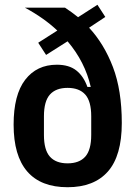

<svg xmlns="http://www.w3.org/2000/svg" viewBox="-20 -772 573 804"><path d="M421 -701 353 -656Q416 -588 453 -491Q490 -394 490 -257Q490 -120 432 -54Q374 12 263 12Q151 12 94 -54Q37 -120 37 -250Q37 -375 85.5 -438Q134 -501 218 -501Q269 -501 299.5 -477Q330 -453 346 -408H360Q336 -513 263 -599L173 -542L140 -593L220 -644Q164 -697 84 -740H252Q266 -731 279.5 -721Q293 -711 307 -700L388 -752ZM263 -88Q312 -88 337 -116Q362 -144 362 -207V-285Q362 -348 337 -376Q312 -404 263 -404Q214 -404 189 -376Q164 -348 164 -285V-207Q164 -144 189 -116Q214 -88 263 -88Z"/></svg>

Font: IBM Plex Sans Condensed SemiBold
Style: Regular
Weight: 600
Width: 3
Designer: Mike Abbink, Paul van der Laan, Pieter van Rosmalen
Foundry: Bold Monday
Version: Version 1.3